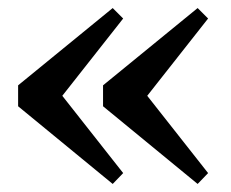

<svg xmlns="http://www.w3.org/2000/svg" viewBox="-20 -486 574 477"><path d="M260 -29 25 -222V-274L260 -466L286 -440L108 -214V-282L286 -56ZM471 -29 236 -222V-274L471 -466L497 -440L319 -214V-282L497 -56Z"/></svg>

Font: Source Serif 4 36pt
Style: Bold
Weight: 700
Designer: Frank Grießhammer
Foundry: Adobe Systems Incorporated
Version: Version 4.004;hotconv 1.0.116;makeotfexe 2.5.65601